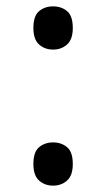

<svg xmlns="http://www.w3.org/2000/svg" viewBox="-20 -570 334 604"><path d="M147 -414Q121 -414 103 -430Q85 -446 85 -482Q85 -520 103 -535Q121 -550 147 -550Q173 -550 191 -535Q209 -520 209 -482Q209 -446 191 -430Q173 -414 147 -414ZM147 14Q121 14 103 -2Q85 -18 85 -54Q85 -92 103 -107Q121 -122 147 -122Q173 -122 191 -107Q209 -92 209 -54Q209 -18 191 -2Q173 14 147 14Z"/></svg>

Font: uoriya25
Style: Book
Weight: 400
Designer: Jelle Bosma - Monotype Design Team
Foundry: Monotype Imaging Inc.
Version: Version 2.003